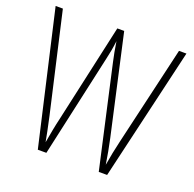

<svg xmlns="http://www.w3.org/2000/svg" viewBox="-126 -843 980 971"><g transform="rotate(20 364.0 -357.0)"><path d="M716 -714H676L552 -181C541 -135 533 -94 525 -46C517 -97 511 -130 500 -181L381 -714H344L226 -181C218 -149 208 -95 200 -49C195 -78 186 -121 173 -181L51 -714H12L176 0H222L344 -551C352 -586 357 -611 362 -652C369 -607 374 -581 382 -545L504 0H549Z"/></g></svg>

Font: Noto Sans Georgian Condensed ExtraLight
Style: Regular
Weight: 200
Width: 3
Designer: Monotype Design Team, Akaki Razmadze
Foundry: Google LLC
Version: Version 2.005